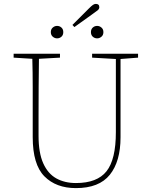

<svg xmlns="http://www.w3.org/2000/svg" viewBox="-20 -953 777 986"><path d="M453 -657V-677H689V-657L599 -650V-248Q599 -124 544 -55.5Q489 13 370 13Q268 13 208 -47.5Q148 -108 148 -249V-361Q148 -434 148 -506.5Q148 -579 146 -651L50 -657V-677H288V-657L180 -651Q179 -579 178.5 -507Q178 -435 178 -361V-256Q178 -168 202 -114.5Q226 -61 269 -37Q312 -13 370 -13Q479 -13 527 -73.5Q575 -134 575 -274V-650ZM241 -788Q241 -803 251 -811.5Q261 -820 273 -820Q286 -820 295.5 -811.5Q305 -803 305 -788Q305 -773 295.5 -764.5Q286 -756 273 -756Q261 -756 251 -764.5Q241 -773 241 -788ZM362 -814 352 -825 435 -908Q450 -923 457.5 -928Q465 -933 472 -933Q490 -933 490 -916Q490 -907 481.5 -900Q473 -893 450 -877ZM447 -788Q447 -803 456.5 -811.5Q466 -820 479 -820Q491 -820 501 -811.5Q511 -803 511 -788Q511 -773 501 -764.5Q491 -756 479 -756Q466 -756 456.5 -764.5Q447 -773 447 -788Z"/></svg>

Font: Source Serif Pro ExtraLight
Style: Regular
Weight: 200
Designer: Frank Grießhammer
Foundry: Adobe Systems Incorporated
Version: Version 3.001;hotconv 1.0.111;makeotfexe 2.5.65597